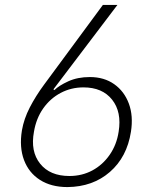

<svg xmlns="http://www.w3.org/2000/svg" viewBox="-20 -750 640 780"><path d="M254 10Q188 10 142.5 -19Q97 -48 77.5 -100Q58 -152 69 -220Q77 -267 101 -313.5Q125 -360 159 -406L398 -730H457L197 -387L201 -384Q219 -402 257 -419.5Q295 -437 345 -437Q403 -437 444 -408Q485 -379 503.5 -329Q522 -279 512 -215Q496 -112 426.5 -51.5Q357 9 254 10ZM262 -35Q313 -35 355 -57.5Q397 -80 425.5 -121Q454 -162 462 -215Q475 -295 435.5 -345Q396 -395 319 -395Q269 -395 226.5 -372.5Q184 -350 155.5 -309.5Q127 -269 118 -215Q103 -135 143 -85Q183 -35 262 -35Z"/></svg>

Font: JetBrains Mono Thin
Style: Italic
Weight: 100
Italic angle: -9°
Monospace: yes
Designer: Philipp Nurullin, Konstantin Bulenkov
Foundry: JetBrains
Version: Version 2.305; ttfautohint (v1.8.4.7-5d5b)